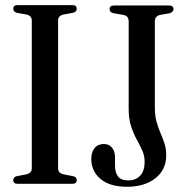

<svg xmlns="http://www.w3.org/2000/svg" viewBox="-20 -720 733 752"><path d="M207.5 -60.5Q207.5 -42 229.5 -37L266.5 -30Q280.5 -26 280.5 -14.5Q280.5 0 263.5 0H49Q32 0 32 -14.5Q32 -26 45.5 -30L82.5 -37Q104.5 -42 104.5 -60.5V-640Q104.5 -658 84 -663L45.5 -670Q32 -674 32 -685.5Q32 -700 49 -700H263.5Q280.5 -700 280.5 -685.5Q280.5 -674 266.5 -670L228 -663Q207.5 -658 207.5 -640ZM631 -111.5Q631 -55.5 588.8 -22Q546.5 11.5 477.5 11.5Q410 11.5 373.8 -19Q337.5 -49.5 337.5 -98Q337.5 -124 350.5 -140Q363.5 -156 387.5 -156Q406.5 -156 418.5 -141.8Q430.5 -127.5 430.5 -103.5V-71.5Q430.5 -44.5 442.2 -29Q454 -13.5 483 -13.5Q511.5 -13.5 529 -32Q546.5 -50.5 546.5 -86Q546.5 -110.5 537 -131.2Q527.5 -152 515.2 -174.2Q503 -196.5 493.5 -225.2Q484 -254 484 -294.5V-635.5Q484 -657 465.5 -661L423.5 -668.5Q409 -672.5 409 -684Q409 -698.5 426.5 -698.5H642Q659.5 -698.5 659.5 -684Q659.5 -673 644 -668L606.5 -661.5Q586.5 -656 586.5 -637V-300.5Q586.5 -267 593.2 -242.8Q600 -218.5 608.8 -198.5Q617.5 -178.5 624.2 -158Q631 -137.5 631 -111.5Z"/></svg>

Font: Fraunces 144pt Soft
Style: Regular
Weight: 400
Version: Version 1.000;[0bf87f6ff]